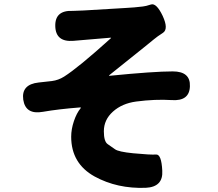

<svg xmlns="http://www.w3.org/2000/svg" viewBox="-20 -824 1040 917"><path d="M432 19Q320 -43 320 -171Q320 -207 333 -245.5Q346 -284 365 -307Q368 -311 363 -311Q260 -303 185 -290Q102 -275 91 -348Q81 -421 165 -430L228 -437Q259 -441 286 -458Q354 -501 509 -641Q513 -644 508 -644L331 -629Q246 -622 244 -699Q242 -776 328 -772Q340 -772 380 -774L581 -786Q622 -788 662 -793Q675 -794 701 -802.5Q727 -811 757 -748Q786 -685 758 -667Q730 -649 716 -637Q702 -625 668 -598L502 -465Q498 -462 503 -462Q715 -483 805 -483Q890 -483 887 -412Q885 -340 800 -346Q721 -351 630 -339Q563 -330 519.5 -291Q476 -252 476 -197Q476 -148 494.5 -135.5Q513 -123 529.5 -111Q546 -99 616 -92Q700 -84 725.5 -86Q751 -88 755 -9Q760 69 676 73Q540 78 432 19Z"/></svg>

Font: Resource Han Rounded KR Heavy
Style: Regular
Weight: 900
Designer: Cyano Hao (round all glyphs); Ryoko NISHIZUKA 西塚涼子 (kana, bopomofo & ideographs); Paul D. Hunt (Latin, Greek & Cyrillic)
Foundry: Cyano Hao
Version: 0.990